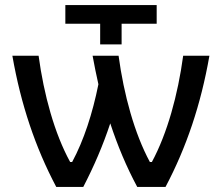

<svg xmlns="http://www.w3.org/2000/svg" viewBox="-20 -741 879 761"><path d="M377 -565H462V-647H601V-721H239V-647H377ZM810 -520H706C685 -365 643 -212 582 -99H574C513 -212 471 -365 450 -520H347C354 -481 362 -443 370 -407C347 -292 312 -184 266 -99H258C196 -212 154 -365 133 -520H29C63 -326 120 -157 203 0H310C352 -81 388 -164 417 -252C446 -164 481 -80 524 0H636C719 -157 776 -326 810 -520Z"/></svg>

Font: Fixel Display Medium
Style: Regular
Weight: 500
Designer: AlfaBravo + MacPaw
Foundry: Kyrylo Tkachov, Marchela Mozhyna, Serhii Makarenko, Maria Weinstein, Zakhar Kryvoshyya
Version: Version 1.211